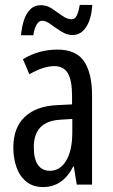

<svg xmlns="http://www.w3.org/2000/svg" viewBox="-20 -748 456 778"><path d="M213 -547Q289 -547 321 -499Q353 -451 353 -362V0H291L279 -74H277Q235 10 154 10Q113 10 86 -12.5Q59 -35 46.5 -71.5Q34 -108 34 -150Q34 -230 80 -274Q126 -318 211 -322L272 -325V-360Q272 -422 255 -451Q238 -480 200 -480Q156 -480 99 -447L73 -508Q136 -547 213 -547ZM225 -263Q117 -257 117 -152Q117 -103 134 -79.5Q151 -56 182 -56Q224 -56 248.5 -97.5Q273 -139 273 -212V-266ZM354 -728Q350 -669 328.5 -637.5Q307 -606 274 -606Q251 -606 228 -620.5Q205 -635 185.5 -649.5Q166 -664 151 -664Q138 -664 128.5 -648.5Q119 -633 115 -605H65Q68 -637 76.5 -664.5Q85 -692 102 -709.5Q119 -727 146 -727Q170 -727 191.5 -712.5Q213 -698 232.5 -684Q252 -670 270 -670Q284 -670 291.5 -686Q299 -702 303 -728Z"/></svg>

Font: Noto Sans Thai ExtCond
Style: Regular
Weight: 400
Width: 2
Designer: Monotype Design Team
Foundry: Monotype Imaging Inc.
Version: Version 2.002; ttfautohint (v1.8.4.7-5d5b)